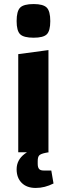

<svg xmlns="http://www.w3.org/2000/svg" viewBox="-20 -751 330 947"><path d="M70 -484 219 -504V0H70ZM146 -565Q97 -565 79.5 -582Q62 -599 62 -647Q62 -696 79.5 -713.5Q97 -731 146 -731Q193 -731 210.5 -713.5Q228 -696 228 -647Q228 -599 211 -582Q194 -565 146 -565ZM156 176Q112 176 87 151Q62 126 62 84Q62 38 101.5 8Q141 -22 210 -30L220 0L204 3Q180 8 173 16Q166 24 166 44V57Q166 74 172.5 82Q179 90 195 90H233L244 154Q222 165 200.5 170.5Q179 176 156 176Z"/></svg>

Font: Changa SemiBold
Style: Regular
Weight: 600
Designer: Eduardo Rodriguez Tunni
Foundry: Eduardo Rodriguez Tunni
Version: Version 3.002; ttfautohint (v1.8.2)